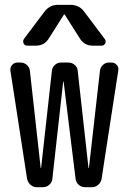

<svg xmlns="http://www.w3.org/2000/svg" viewBox="-20 -780 540 800"><path d="M273.4 -759.8Q309.6 -759.8 330.1 -732.4L416 -618.2Q422.9 -609.4 418.5 -599.6Q414.1 -589.8 403.3 -589.8H366.2Q331.1 -589.8 312.5 -620.1L250 -718.8Q250 -719.7 248 -719.7Q246.1 -719.7 246.1 -718.8L183.6 -620.1Q165 -589.8 129.9 -589.8H92.8Q82 -589.8 78.1 -599.6Q74.2 -609.4 80.1 -618.2L166 -732.4Q188.5 -760.7 222.7 -759.8ZM92.8 -35.2 23.4 -485.4Q21.5 -499 30.3 -509.3Q39.1 -519.5 52.7 -519.5H65.4Q80.1 -519.5 91.3 -509.8Q102.5 -500 104.5 -485.4L149.4 -81.1Q149.4 -80.1 150.4 -80.1Q151.4 -80.1 151.4 -81.1L196.3 -485.4Q198.2 -500 209 -509.8Q219.7 -519.5 235.4 -519.5H264.6Q279.3 -519.5 291 -509.8Q302.7 -500 303.7 -485.4L348.6 -81.1Q348.6 -80.1 349.6 -80.1Q350.6 -80.1 350.6 -81.1L396.5 -485.4Q398.4 -500 409.2 -509.8Q419.9 -519.5 434.6 -519.5H443.4Q458 -519.5 466.8 -509.3Q475.6 -499 472.7 -485.4L403.3 -35.2Q401.4 -20.5 389.6 -10.3Q377.9 0 363.3 0H334Q319.3 0 308.1 -9.8Q296.9 -19.5 294.9 -35.2L245.1 -439.5Q245.1 -440.4 244.1 -440.4Q243.2 -440.4 243.2 -439.5L198.2 -35.2Q197.3 -20.5 185.5 -10.3Q173.8 0 159.2 0H132.8Q118.2 0 106.9 -10.3Q95.7 -20.5 92.8 -35.2Z"/></svg>

Font: Rounded-L Mgen+ 2m regular
Style: Regular
Weight: 400
Designer: [Source Han Sans]
Ryoko NISHIZUKA  (kana & ideographs); Paul D. Hunt (Latin, Greek & Cyrillic); Wenlong ZHANG  (bopomofo
Version: Version 1.059.20150602